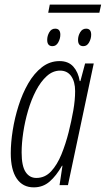

<svg xmlns="http://www.w3.org/2000/svg" viewBox="-20 -806 460 836"><path d="M127 9.8Q79.1 9.8 53 -28.3Q26.9 -66.4 26.9 -138.7Q26.9 -184.6 35.4 -238.5Q43.9 -292.5 60.8 -345.7Q77.6 -398.9 103 -442.9Q128.4 -486.8 162.6 -513.4Q196.8 -540 239.3 -540Q277.8 -540 299.3 -515.9Q320.8 -491.7 327.1 -453.1H330.1L350.6 -529.8H388.2L275.9 0H239.3L252 -84.5H250Q225.1 -40.5 196 -15.4Q167 9.8 127 9.8ZM138.2 -31.2Q175.8 -31.2 202.4 -59.8Q229 -88.4 247.6 -134Q266.1 -179.7 278.8 -230Q291 -278.8 299.1 -324.5Q307.1 -370.1 307.1 -409.2Q307.1 -450.2 290 -474.4Q272.9 -498.5 241.7 -498.5Q210 -498.5 183.6 -474.6Q157.2 -450.7 136.7 -411.4Q116.2 -372.1 102.3 -324.7Q88.4 -277.3 81.3 -229.7Q74.2 -182.1 74.2 -142.1Q74.2 -83.5 91.3 -57.4Q108.4 -31.2 138.2 -31.2ZM189.9 -750.5 196.8 -786.1H420.4L412.6 -750.5ZM208.5 -605Q185.5 -605 185.5 -632.3Q185.5 -649.9 194.6 -665.5Q203.6 -681.2 220.2 -681.2Q242.7 -681.2 242.7 -654.8Q242.7 -637.7 233.6 -621.3Q224.6 -605 208.5 -605ZM342.8 -605Q319.8 -605 319.8 -632.3Q319.8 -649.9 329.1 -665.5Q338.4 -681.2 355 -681.2Q377 -681.2 377 -654.8Q377 -637.7 367.9 -621.3Q358.9 -605 342.8 -605Z"/></svg>

Font: Open Sans Condensed Light
Style: Italic
Weight: 300
Width: 3
Italic angle: -12°
Designer: Monotype Design Team
Foundry: Monotype Imaging Inc.
Version: Version 3.000; ttfautohint (v1.8.4)